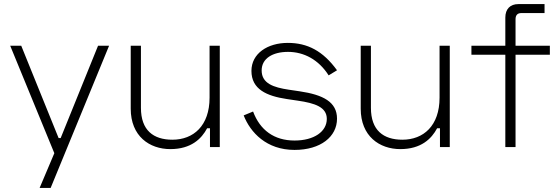

<svg xmlns="http://www.w3.org/2000/svg" viewBox="-20 -720 2744 940"><path d="M460 -496 277 -44H267L84 -496H30L246 30L174 200H228L514 -496Z M1056 0V-496H1006V-242C1006 -104 927 -36 824 -36C731 -36 670 -82 670 -192V-496H620V-188C620 -53 712 10 814 10C916 10 967 -41 994 -92H1008V0Z M1211 -373C1211 -283 1285 -250 1385 -235L1439 -227C1521 -215 1580 -196 1580 -138C1580 -76 1518 -32 1422 -32C1322 -32 1253 -83 1219 -174L1173 -155C1206 -71 1285 14 1422 14C1550 14 1630 -51 1630 -139C1630 -221 1562 -256 1447 -273L1393 -281C1320 -292 1261 -311 1261 -375C1261 -434 1315 -466 1390 -466C1468 -466 1540 -428 1589 -351L1630 -376C1561 -471 1485 -510 1389 -510C1290 -510 1211 -458 1211 -373Z M2182 0V-496H2132V-242C2132 -104 2053 -36 1950 -36C1857 -36 1796 -82 1796 -192V-496H1746V-188C1746 -53 1838 10 1940 10C2042 10 2093 -41 2120 -92H2134V0Z M2288 -496V-452H2454V0H2504V-452H2672V-496H2504V-626C2504 -646 2514 -656 2532 -656H2646V-700H2518C2478 -700 2454 -676 2454 -634V-496Z"/></svg>

Font: Space Text Light
Style: Regular
Weight: 300
Designer: Florian Karsten (Space Text), Colophon Foundry (Space Mono)
Foundry: Florian Karsten
Version: Version 1.003;PS 001.003;hotconv 1.0.88;makeotf.lib2.5.64775